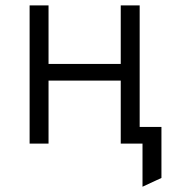

<svg xmlns="http://www.w3.org/2000/svg" viewBox="-20 -531 660 710"><path d="M89.5 0V-511H159.5V-294.5H426.5V-511H496.5V-61.5H577V127L507 159.5V0H426.5V-233H159.5V0Z"/></svg>

Font: Overpass Light
Style: Regular
Weight: 300
Designer: Delve Withrington, Dave Bailey, Thomas Jockin
Foundry: Delve Fonts LLC
Version: Version 4.000; ttfautohint (v1.8.3)